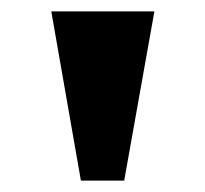

<svg xmlns="http://www.w3.org/2000/svg" viewBox="-20 -734 360 337"><path d="M122 -417 70 -714H251L198 -417Z"/></svg>

Font: Noto Serif Myanmar SemiCondensed Black
Style: Regular
Weight: 900
Width: 4
Designer: Ben Mitchell and the Monotype Design Team
Foundry: Monotype Imaging Inc.
Version: Version 2.106; ttfautohint (v1.8.4.7-5d5b)